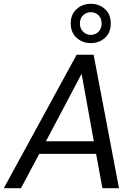

<svg xmlns="http://www.w3.org/2000/svg" viewBox="-34 -987 718 1007"><path d="M-14 0 368 -700H457L590 0H503L470 -180H172L76 0ZM207 -246H458L394 -600ZM442 -761Q399 -761 368 -788.5Q337 -816 337 -864Q337 -912 368 -939.5Q399 -967 442 -967Q486 -967 516.5 -939.5Q547 -912 547 -864Q547 -816 516.5 -788.5Q486 -761 442 -761ZM442 -804Q466 -804 482.5 -820.5Q499 -837 499 -864Q499 -891 482.5 -907Q466 -923 442 -923Q419 -923 402 -907Q385 -891 385 -864Q385 -837 402 -820.5Q419 -804 442 -804Z"/></svg>

Font: DeepMind Sans
Style: Italic
Weight: 400
Italic angle: -10°
Designer: Jonny Pinhorn / Modifications: Colophon Foundry
Foundry: Colophon Foundry
Version: Version 1.002; ttfautohint (v1.8.2)